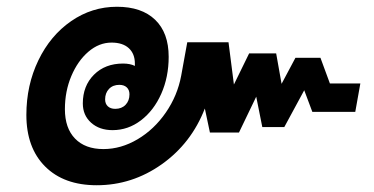

<svg xmlns="http://www.w3.org/2000/svg" viewBox="-20 -550 1107 568"><path d="M1046 -303 1031 -219H904L880 -283L821 -174H756L738 -264L687 -158H601L586 -229Q546 -126 458.5 -64Q371 -2 266 -2Q169 -2 113.5 -57.5Q58 -113 58 -210Q58 -298 93.5 -371.5Q129 -445 190.5 -487.5Q252 -530 326 -530Q399 -530 439 -491.5Q479 -453 479 -382Q479 -322 457 -272.5Q435 -223 397 -194Q359 -165 313 -165Q274 -165 249.5 -187Q225 -209 225 -244Q225 -296 258 -329Q291 -362 344 -362Q365 -362 379 -355V-362Q379 -391 361 -407.5Q343 -424 310 -424Q273 -424 241.5 -397Q210 -370 191 -325Q172 -280 172 -227Q172 -171 202 -140Q232 -109 286 -109Q338 -109 387 -138Q436 -167 470.5 -217Q505 -267 516 -326L534 -425H656L672 -300L717 -392H797L813 -302L854 -379H928L956 -303ZM363 -271Q363 -284 355 -291.5Q347 -299 333 -299Q314 -299 302.5 -287Q291 -275 291 -256Q291 -243 299 -235.5Q307 -228 321 -228Q340 -228 351.5 -240Q363 -252 363 -271Z"/></svg>

Font: Sarabun ExtraBold
Style: Italic
Weight: 800
Italic angle: -10°
Designer: Suppakit Chalermlarp | Katatrad Co.,Ltd.
Foundry: Cadson Demak Co.,Ltd.
Version: Version 1.000; ttfautohint (v1.6)